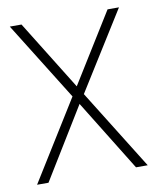

<svg xmlns="http://www.w3.org/2000/svg" viewBox="-67 -593 527 646"><g transform="rotate(-10 196.5 -270.0)"><path d="M8 0 177 -272 10 -540H50L197 -303L344 -540H383L216 -273L386 0H346L196 -243L47 0Z"/></g></svg>

Font: Encode Sans Condensed Condensed Thin
Style: Regular
Weight: 100
Width: 3
Designer: Multiple Designers
Foundry: Impallari Type
Version: Version 3.000; ttfautohint (v1.8.3) -l 8 -r 50 -G 200 -x 14 